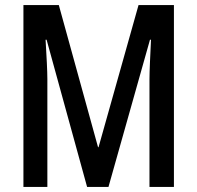

<svg xmlns="http://www.w3.org/2000/svg" viewBox="-20 -734 774 754"><path d="M322 0H406L569 -578H573C570 -514 567 -456 567 -423V0H663V-714H524L367 -156H365L211 -714H72V0H166V-424C166 -453 163 -512 159 -578H163Z"/></svg>

Font: Noto Sans Gujarati ExtraCondensed Medium
Style: Regular
Weight: 500
Width: 2
Designer: Jelle Bosma - Monotype Design Team, Universal Thirst
Foundry: Monotype Imaging Inc.
Version: Version 2.106